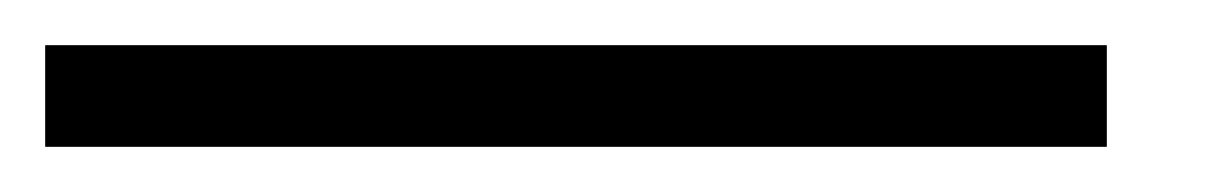

<svg xmlns="http://www.w3.org/2000/svg" viewBox="-117 68 537 85"><path d="M-97 88H373V133H-97Z"/></svg>

Font: Tiro Devanagari Marathi
Style: Italic
Weight: 400
Italic angle: -11°
Designer: Devanagari: John Hudson & Fiona Ross, assisted by Paul Hanslow. Latin: John Hudson with Paul Hanslow, assisted by Kaja S
Foundry: Tiro Typeworks Ltd.
Version: Version 1.52